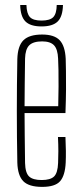

<svg xmlns="http://www.w3.org/2000/svg" viewBox="-20 -744 328 770"><path d="M149 5.5Q96 5.5 73.5 -17.2Q51 -40 49.5 -92Q48.5 -142.5 48 -194.5Q47.5 -246.5 47.5 -299.2Q47.5 -352 48 -404.2Q48.5 -456.5 49.5 -507Q51 -560 74.2 -582.8Q97.5 -605.5 149 -605.5Q197.5 -605.5 219.2 -582.8Q241 -560 243.5 -508Q244 -490.5 244.5 -459.8Q245 -429 244.8 -386.2Q244.5 -343.5 242.5 -290.5H78.5Q78.5 -245.5 79.2 -197.2Q80 -149 80.5 -90.5Q81.5 -50.5 96.8 -36.2Q112 -22 147 -22Q182 -22 196.8 -36.2Q211.5 -50.5 213 -90.5Q214 -112 214 -137.5Q214 -163 212.5 -194.5H242.5Q244 -164.5 244.2 -139Q244.5 -113.5 243.5 -92Q241 -40 221 -17.2Q201 5.5 149 5.5ZM78.5 -318H213.5Q214.5 -359.5 214.8 -396.5Q215 -433.5 214.5 -462.8Q214 -492 213 -509Q211.5 -546.5 196.8 -562.2Q182 -578 149 -578Q113 -578 97.2 -562.2Q81.5 -546.5 80.5 -509Q80 -454 79.2 -408Q78.5 -362 78.5 -318ZM146.5 -638Q102 -638 82 -658Q62 -678 61 -724H86Q87 -689.5 100 -675.5Q113 -661.5 146.5 -661.5Q180.5 -661.5 193.8 -675.5Q207 -689.5 207.5 -724H232.5Q231.5 -678 211.5 -658Q191.5 -638 146.5 -638Z"/></svg>

Font: Big Shoulders Display ExtraLight
Style: Regular
Weight: 250
Designer: Patric King
Foundry: XO Type Co
Version: Version 2.002